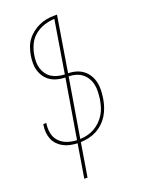

<svg xmlns="http://www.w3.org/2000/svg" viewBox="-173 -817 846 1115"><g transform="rotate(-20 250.0 -260.0)"><path d="M148 215 182 8Q160 7 138 2.5Q116 -2 97 -12Q78 -22 63 -37.5Q48 -53 40 -72.5Q32 -92 30 -114.5Q28 -137 32 -160L33 -165H52L51 -161Q46 -130 52.5 -100.5Q59 -71 79 -50.5Q99 -30 127.5 -20.5Q156 -11 185 -10L246 -375Q222 -376 199 -381.5Q176 -387 157 -399Q138 -411 124.5 -429.5Q111 -448 104 -470Q97 -492 97 -516Q97 -540 101 -565Q105 -588 113 -611Q121 -634 135.5 -654Q150 -674 170.5 -690Q191 -706 213 -716Q235 -726 258.5 -730.5Q282 -735 305 -735H325L269 -393Q294 -393 318 -386Q342 -379 361 -364.5Q380 -350 392.5 -329.5Q405 -309 410.5 -285Q416 -261 415 -235.5Q414 -210 410 -184Q406 -160 398 -135.5Q390 -111 376.5 -88.5Q363 -66 343 -47Q323 -28 300 -16Q277 -4 252 1.5Q227 7 202 8L168 215ZM249 -393 302 -717Q271 -716 239.5 -706Q208 -696 181.5 -675Q155 -654 140.5 -623.5Q126 -593 121 -562Q117 -540 117 -518.5Q117 -497 123 -477.5Q129 -458 141 -441.5Q153 -425 170 -414.5Q187 -404 207.5 -399Q228 -394 249 -393ZM205 -10Q228 -11 250.5 -16.5Q273 -22 293.5 -33.5Q314 -45 331.5 -62Q349 -79 361.5 -99.5Q374 -120 380.5 -142Q387 -164 391 -187Q394 -210 395 -233Q396 -256 391.5 -277.5Q387 -299 376 -317.5Q365 -336 348.5 -349Q332 -362 310.5 -368.5Q289 -375 266 -375Z"/></g></svg>

Font: Iosevka Thin
Style: Italic
Weight: 100
Italic angle: -9°
Monospace: yes
Designer: Belleve Invis
Foundry: Belleve Invis
Version: Version 32.5.0; ttfautohint (v1.8.4)